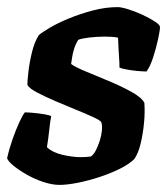

<svg xmlns="http://www.w3.org/2000/svg" viewBox="-30 -520 470 540"><path d="M137 0Q117 0 92.5 -8Q68 -16 46 -28.5Q24 -41 8.5 -53.5Q-7 -66 -10 -75Q-4 -102 5.5 -129Q15 -156 24.5 -176.5Q34 -197 40 -204Q48 -204 64.5 -202.5Q81 -201 95.5 -198.5Q110 -196 114 -193Q111 -179 108.5 -154.5Q106 -130 102 -106Q118 -91 146 -84.5Q174 -78 198 -78Q205 -78 212.5 -78.5Q220 -79 226 -80Q234 -86 240 -98Q246 -110 250.5 -124Q255 -138 256.5 -152Q258 -166 255 -176Q253 -181 232.5 -190.5Q212 -200 183.5 -211.5Q155 -223 126 -235.5Q97 -248 75 -259.5Q53 -271 47 -281Q47 -293 50 -319Q53 -345 60 -373.5Q67 -402 79 -421Q88 -429 110 -442Q132 -455 163.5 -468Q195 -481 231 -490.5Q267 -500 301 -500Q311 -500 330.5 -494Q350 -488 370.5 -478.5Q391 -469 405.5 -459.5Q420 -450 420 -444Q420 -435 414.5 -409.5Q409 -384 400.5 -358Q392 -332 382 -319Q372 -319 355.5 -320.5Q339 -322 324 -325Q309 -328 306 -330Q306 -345 305 -356.5Q304 -368 303.5 -381Q303 -394 302 -414Q293 -416 282.5 -416.5Q272 -417 264 -417Q243 -417 221.5 -414.5Q200 -412 190 -408Q182 -395 177.5 -379.5Q173 -364 170 -340Q182 -331 212.5 -318.5Q243 -306 277.5 -291.5Q312 -277 340 -261.5Q368 -246 376 -231Q378 -204 375 -173.5Q372 -143 365.5 -116Q359 -89 348 -73Q333 -58 306.5 -45Q280 -32 249.5 -22Q219 -12 189 -6Q159 0 137 0Z"/></svg>

Font: Texturina Medium 12pt ExtraBold
Style: Italic
Weight: 800
Italic angle: -11°
Version: Version 1.002